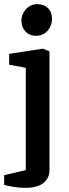

<svg xmlns="http://www.w3.org/2000/svg" viewBox="-27 -736 331 923"><path d="M95 167Q63 167 35.5 162Q8 157 -7 153V106L97 82V-410L17 -425V-477L179 -502L211 -489V81Q211 120 182 143.5Q153 167 95 167ZM146 -564Q115 -564 95.5 -584.5Q76 -605 76 -637Q76 -668 98 -692Q120 -716 152 -716Q183 -716 203 -697.5Q223 -679 223 -644Q223 -613 202 -588.5Q181 -564 146 -564Z"/></svg>

Font: Faustina Light SemiBold
Style: Regular
Weight: 600
Version: Version 1.200